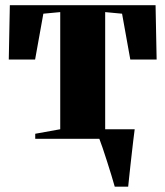

<svg xmlns="http://www.w3.org/2000/svg" viewBox="-20 -522 622 722"><path d="M411.5 180Q406.5 162 398.8 136.8Q391 111.5 382.5 84.8Q374 58 366 34.5Q358 11 352.5 -3L337.5 -36H486.5Q484 -16.5 481.2 6.2Q478.5 29 475.8 53Q473 77 470.5 100Q468 123 465.8 143.5Q463.5 164 462 180ZM112.5 0V-19L206.5 -36V-476.5L143 -470.5L112 -298H13L17 -502.5H565L569 -298H470L439 -470.5L375.5 -476.5V-36L469.5 -19V0Z"/></svg>

Font: Merriweather 144pt Black
Style: Regular
Weight: 900
Version: Version 2.100